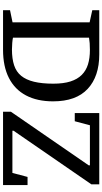

<svg xmlns="http://www.w3.org/2000/svg" viewBox="282 -970 688 1293"><g transform="rotate(90 626.5 -324.0)"><path d="M49 0V-47L131 -64V-583L49 -601V-648H347Q495 -648 579 -570Q663 -492 663 -337Q663 -230 623 -154.5Q583 -79 505.5 -39.5Q428 0 316 0ZM314 -60Q376 -60 420 -74.5Q464 -89 491 -122Q518 -155 531 -208.5Q544 -262 544 -338Q544 -407 529 -454Q514 -501 485 -530Q456 -559 414 -572Q372 -585 317 -585Q292 -585 271.5 -583.5Q251 -582 234 -579V-67Q246 -64 269 -62Q292 -60 314 -60ZM733 0V-53L1094 -577V-585H824L797 -483H742V-648H1222V-595L861 -71V-63H1145L1172 -165H1227V0Z"/></g></svg>

Font: Faustina Light Medium
Style: Regular
Weight: 500
Version: Version 1.200